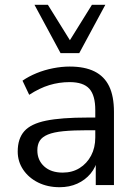

<svg xmlns="http://www.w3.org/2000/svg" viewBox="-20 -773 570 802"><path d="M229 9Q179 9 139.5 -10.5Q100 -30 77 -64Q54 -98 54 -140Q54 -194 81.5 -225Q109 -256 172.5 -269Q236 -282 346 -282H391V-229H347Q286 -229 245 -225Q204 -221 180 -211Q156 -201 146 -185Q136 -169 136 -145Q136 -104 164.5 -78Q193 -52 242 -52Q282 -52 312.5 -71Q343 -90 360.5 -123Q378 -156 378 -199V-313Q378 -375 353 -402.5Q328 -430 271 -430Q227 -430 186 -417.5Q145 -405 102 -377L74 -436Q100 -454 133 -467.5Q166 -481 202 -488Q238 -495 271 -495Q334 -495 375 -474.5Q416 -454 436 -412.5Q456 -371 456 -306V0H380V-113H389Q381 -75 358.5 -48Q336 -21 303 -6Q270 9 229 9ZM233 -551 124 -753H180L272 -605L364 -753H420L311 -551Z"/></svg>

Font: Nunito Sans 12pt ExtraLight 12pt
Style: Regular
Weight: 400
Version: Version 3.101;gftools[0.9.27]